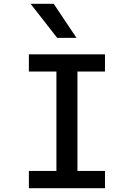

<svg xmlns="http://www.w3.org/2000/svg" viewBox="-20 -984 700 1004"><path d="M131 0H529V-90H385V-610H529V-700H131V-610H275V-90H131ZM140 -964 279 -786H380L261 -964Z"/></svg>

Font: Uncut Plan8
Style: Regular
Weight: 400
Designer: Kasper Nordkvist
Foundry: UNCUT.wtf
Version: Version 1.002;Glyphs 3.1.2 (3151)